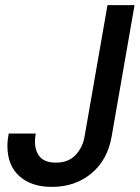

<svg xmlns="http://www.w3.org/2000/svg" viewBox="-20 -720 547 752"><path d="M183 12Q103 12 56 -30Q9 -72 9 -149Q9 -161 10.5 -173Q12 -185 14 -197H120Q117 -181 117 -165Q117 -128 136.5 -105.5Q156 -83 199 -83Q248 -83 276 -113Q304 -143 311 -184L401 -700H507L417 -184Q401 -93 337.5 -40.5Q274 12 183 12Z"/></svg>

Font: Rethink Sans Medium
Style: Italic
Weight: 500
Italic angle: -10°
Designer: The Rethink Sans project authors (Hans Thiessen). DM Sans designed by Colophon Foundry.
Foundry: Rethink Communications LLC
Version: Version 1.001